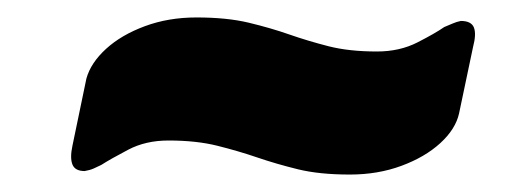

<svg xmlns="http://www.w3.org/2000/svg" viewBox="-20 -410 594 220"><path d="M77 -214Q66 -214 63 -221.5Q60 -229 63 -243L79 -320Q84 -338 101.5 -354Q119 -370 146 -380Q173 -390 205 -390Q240 -390 265 -384Q290 -378 311.5 -370.5Q333 -363 356.5 -357Q380 -351 412 -351Q438 -351 458.5 -361.5Q479 -372 489 -379Q494 -381 498.5 -383Q503 -385 508 -386Q520 -386 523 -378.5Q526 -371 522 -356L506 -280Q502 -262 484.5 -246Q467 -230 440 -220Q413 -210 381 -210Q346 -210 321.5 -216Q297 -222 275 -229.5Q253 -237 229 -243Q205 -249 173 -249Q147 -249 127 -238.5Q107 -228 96 -221Q92 -219 87.5 -217Q83 -215 77 -214Z"/></svg>

Font: Rubik
Style: Bold Italic
Weight: 700
Italic angle: -12°
Designer: Hubert and Fischer
Foundry: Hubert and Fischer
Version: Version 2.300;gftools[0.9.30]